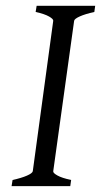

<svg xmlns="http://www.w3.org/2000/svg" viewBox="-20 -635 345 655"><path d="M301.8 -594.2Q271 -587.4 252.4 -579.1Q233.9 -570.8 232.9 -564L161.6 -50.8Q160.6 -44.9 175.8 -36.4Q190.9 -27.8 222.7 -21L219.7 0H19.5L22.9 -21Q53.7 -27.8 72 -35.9Q90.3 -43.9 91.8 -50.8L161.6 -564Q162.6 -569.8 147.5 -578.6Q132.3 -587.4 101.6 -594.2L105 -615.2H304.7Z"/></svg>

Font: Gentium Plus
Style: Italic
Weight: 400
Italic angle: -8°
Designer: J. Victor Gaultney, Annie Olsen, Iska Routamaa
Foundry: SIL International
Version: Version 1.510